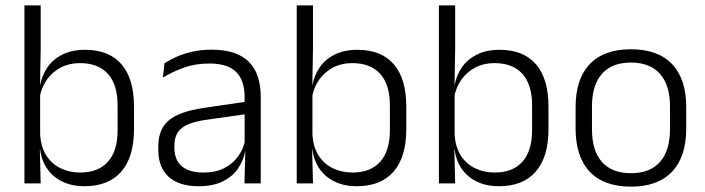

<svg xmlns="http://www.w3.org/2000/svg" viewBox="-20 -683 2626 715"><path d="M294.5 10.5Q248 10.5 212.8 -6.5Q177.5 -23.5 156 -54.2Q134.5 -85 129.5 -126.5H109.5L129.5 -183Q132 -136 152.2 -104.2Q172.5 -72.5 205.5 -56.5Q238.5 -40.5 279 -40.5Q346 -40.5 382 -80.8Q418 -121 418 -198.5V-290.5Q418 -367.5 382 -407.8Q346 -448 277.5 -448Q238 -448 206.8 -431.8Q175.5 -415.5 155.2 -387.2Q135 -359 128 -322L112 -366.5H129.5Q136.5 -403 156.8 -432.5Q177 -462 212.2 -479.8Q247.5 -497.5 297.5 -497.5Q386 -497.5 432.5 -443.5Q479 -389.5 479 -286.5V-202Q479 -98.5 431.8 -44Q384.5 10.5 294.5 10.5ZM131.5 0H71V-663H131.5V-500.5L129 -361L129.5 -347.5V-142L128.5 -122Z M951 0H890.5L893.5 -121.5L891 -131V-288.5V-321Q891 -384 859.2 -415.2Q827.5 -446.5 759.5 -446.5Q706.5 -446.5 663 -430.5Q619.5 -414.5 586.5 -394L592.5 -447.5Q610.5 -459 636 -470.8Q661.5 -482.5 694.8 -490.2Q728 -498 768 -498Q817 -498 851.8 -486Q886.5 -474 908.5 -451Q930.5 -428 940.8 -395.5Q951 -363 951 -322.5ZM719.5 10.5Q647 10.5 608.2 -24.5Q569.5 -59.5 569.5 -125V-138Q569.5 -202.5 609.2 -235.2Q649 -268 738 -281L901 -305L904 -259L745.5 -236.5Q683.5 -227.5 656.5 -205.8Q629.5 -184 629.5 -141.5V-132.5Q629.5 -87.5 657 -64Q684.5 -40.5 737.5 -40.5Q783 -40.5 815.2 -57Q847.5 -73.5 867.2 -101.2Q887 -129 893.5 -163.5L905.5 -120.5H893Q887 -86 866.8 -56Q846.5 -26 810.2 -7.8Q774 10.5 719.5 10.5Z M1308.5 10.5Q1262 10.5 1226.8 -6.5Q1191.5 -23.5 1170 -54.2Q1148.5 -85 1143.5 -126.5H1123.5L1143.5 -183Q1146 -136 1166.2 -104.2Q1186.5 -72.5 1219.5 -56.5Q1252.5 -40.5 1293 -40.5Q1360 -40.5 1396 -80.8Q1432 -121 1432 -198.5V-290.5Q1432 -367.5 1396 -407.8Q1360 -448 1291.5 -448Q1252 -448 1220.8 -431.8Q1189.5 -415.5 1169.2 -387.2Q1149 -359 1142 -322L1126 -366.5H1143.5Q1150.5 -403 1170.8 -432.5Q1191 -462 1226.2 -479.8Q1261.5 -497.5 1311.5 -497.5Q1400 -497.5 1446.5 -443.5Q1493 -389.5 1493 -286.5V-202Q1493 -98.5 1445.8 -44Q1398.5 10.5 1308.5 10.5ZM1145.5 0H1085V-663H1145.5V-500.5L1143 -361L1143.5 -347.5V-142L1142.5 -122Z M1838 10.5Q1791.5 10.5 1756.2 -6.5Q1721 -23.5 1699.5 -54.2Q1678 -85 1673 -126.5H1653L1673 -183Q1675.5 -136 1695.8 -104.2Q1716 -72.5 1749 -56.5Q1782 -40.5 1822.5 -40.5Q1889.5 -40.5 1925.5 -80.8Q1961.5 -121 1961.5 -198.5V-290.5Q1961.5 -367.5 1925.5 -407.8Q1889.5 -448 1821 -448Q1781.5 -448 1750.2 -431.8Q1719 -415.5 1698.8 -387.2Q1678.5 -359 1671.5 -322L1655.5 -366.5H1673Q1680 -403 1700.2 -432.5Q1720.5 -462 1755.8 -479.8Q1791 -497.5 1841 -497.5Q1929.5 -497.5 1976 -443.5Q2022.5 -389.5 2022.5 -286.5V-202Q2022.5 -98.5 1975.2 -44Q1928 10.5 1838 10.5ZM1675 0H1614.5V-663H1675V-500.5L1672.5 -361L1673 -347.5V-142L1672 -122Z M2329.5 12Q2228.5 12 2176 -43.8Q2123.5 -99.5 2123.5 -204.5V-284Q2123.5 -388.5 2176 -444Q2228.5 -499.5 2329.5 -499.5Q2430.5 -499.5 2483 -444Q2535.5 -388.5 2535.5 -284V-204.5Q2535.5 -99.5 2483 -43.8Q2430.5 12 2329.5 12ZM2329.5 -38Q2400.5 -38 2437.8 -80Q2475 -122 2475 -201V-287.5Q2475 -366 2437.8 -408Q2400.5 -450 2329.5 -450Q2258.5 -450 2221.5 -408Q2184.5 -366 2184.5 -287.5V-201Q2184.5 -122 2221.5 -80Q2258.5 -38 2329.5 -38Z"/></svg>

Font: Anek Kannada Light
Style: Regular
Weight: 300
Designer: Vaishnavi Murthy, Maithili Shingre (Kannada) & Yesha Goshar (Latin)
Foundry: Ek Type
Version: Version 1.003